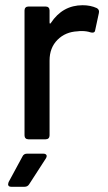

<svg xmlns="http://www.w3.org/2000/svg" viewBox="-20 -534 414 736"><path d="M351 -503Q362 -497 359 -484L345 -419Q344 -409 335 -409Q330 -409 327 -410Q312 -415 293 -415Q283 -415 278 -414Q231 -412 200.5 -381.5Q170 -351 170 -302V-15Q170 -8 166 -4Q162 0 155 0H89Q82 0 78 -4Q74 -8 74 -15V-494Q74 -501 78 -505Q82 -509 89 -509H155Q162 -509 166 -505Q170 -501 170 -494V-448Q170 -444 171.5 -443.5Q173 -443 175 -446Q220 -514 297 -514Q327 -514 351 -503ZM11 172 13 164 66 66Q71 55 84 55H146Q152 55 155.5 57.5Q159 60 159 64Q159 68 156 73L92 172Q86 182 74 182H23Q11 182 11 172Z"/></svg>

Font: Barlow_Medium_SS
Style: Regular
Weight: 500
Designer: Jeremy Tribby
Foundry: Jeremy Tribby
Version: Version 1.101 August 23, 2024